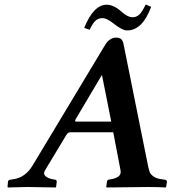

<svg xmlns="http://www.w3.org/2000/svg" viewBox="-20 -824 759 846"><path d="M315.9 -288.1H470.2Q465.3 -315.9 429.2 -494.1Q429.2 -494.1 314 -299.8Q307.1 -288.1 315.9 -288.1ZM632.8 -90.8Q636.7 -72.8 640.4 -64Q644 -55.2 657 -46.1Q669.9 -37.1 691.9 -34.2L706.1 -32.2Q715.8 -30.3 715.8 -22.9L711.9 0L710 2Q672.9 0 633.8 0L450.2 2L448.2 0L451.2 -22.9Q452.1 -30.8 458 -32.2L469.2 -34.2Q491.2 -38.1 502.7 -47.1Q514.2 -56.2 511.2 -73.2L479 -241.2H290Q278.8 -241.2 271 -227.1L178.2 -73.2Q169.4 -58.1 180.2 -48.1Q190.9 -38.1 211.9 -34.2L223.1 -32.2Q230 -31.2 230 -22.9L227.1 0L225.1 2Q137.2 0 101.1 0L15.1 2L13.2 0L15.1 -22.9Q16.1 -30.8 24.9 -32.2L39.1 -34.2Q91.8 -42 123.5 -94.7L443.8 -627Q462.9 -657.7 491.2 -658.2Q507.3 -658.2 514.6 -651.1Q522 -644 524.9 -627ZM564 -748Q581.1 -748 593.5 -759.5Q606 -771 622.1 -804.2L646 -793.9Q607.9 -689.9 540 -689.9Q519 -689.9 481.9 -719.2Q451.2 -744.1 432.1 -744.1Q413.1 -744.1 400.6 -732.7Q388.2 -721.2 375 -692.9L351.1 -701.2Q392.1 -803.2 450.2 -803.2Q481 -803.2 516.1 -772Q542 -748 564 -748Z"/></svg>

Font: Linux Libertine O
Style: Semibold Italic
Weight: 600
Italic angle: -11.5°
Designer: Philipp H. Poll
Foundry: Philipp H. Poll
Version: Version 5.1.2